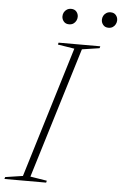

<svg xmlns="http://www.w3.org/2000/svg" viewBox="-90 -895 596 936"><g transform="rotate(5 208.0 -427.0)"><path d="M252 -662.5 170.5 -675.5 173 -685H377L374.5 -675.5L289 -662.5L93 -22.5L174.5 -9.5L172 0H-32L-29.5 -9.5L56.5 -22.5ZM215.5 -778.5Q199 -778.5 189.8 -789.5Q180.5 -800.5 180.5 -814.5Q180.5 -825 185.2 -834Q190 -843 199 -848.8Q208 -854.5 220 -854.5Q236.5 -854.5 245.8 -843.8Q255 -833 255 -818.5Q255 -808.5 250.2 -799.2Q245.5 -790 236.8 -784.2Q228 -778.5 215.5 -778.5ZM408.5 -778.5Q392 -778.5 382.8 -789.5Q373.5 -800.5 373.5 -814.5Q373.5 -825 378.2 -834Q383 -843 392 -848.8Q401 -854.5 413 -854.5Q429.5 -854.5 438.8 -843.8Q448 -833 448 -818.5Q448 -808.5 443.2 -799.2Q438.5 -790 429.8 -784.2Q421 -778.5 408.5 -778.5Z"/></g></svg>

Font: Newsreader 36pt ExtraLight
Style: Italic
Weight: 250
Italic angle: -17°
Designer: Hugues Gentile
Foundry: Production Type
Version: Version 1.003